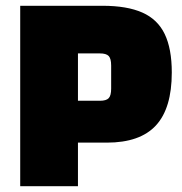

<svg xmlns="http://www.w3.org/2000/svg" viewBox="-20 -645 630 665"><path d="M250 -151V0H50V-625H335Q420 -625 473 -601.5Q526 -578 550.5 -527Q575 -476 575 -394Q575 -270 520 -210.5Q465 -151 350 -151ZM250 -296H326Q348 -296 356.5 -305Q365 -314 365 -338V-418Q365 -442 356.5 -451Q348 -460 326 -460H250Z"/></svg>

Font: Changa ExtraLight ExtraBold
Style: Regular
Weight: 800
Version: Version 3.002; ttfautohint (v1.8.2)